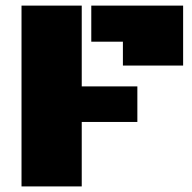

<svg xmlns="http://www.w3.org/2000/svg" viewBox="-20 -668 689 688"><path d="M57.1 -647.9H272.9V-358.4H472.2V-231H272.9V0H57.1ZM307.1 -518.6V-647.9H636.2V-433.1H420.4V-518.6Z"/></svg>

Font: Black Ops One
Style: Regular
Weight: 400
Designer: James Grieshaber
Foundry: James Grieshaber
Version: Version 1.002